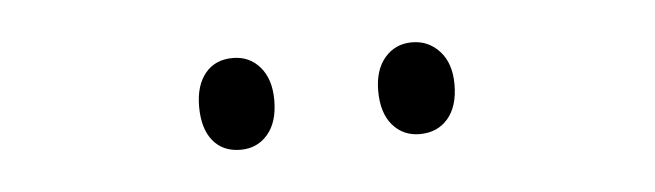

<svg xmlns="http://www.w3.org/2000/svg" viewBox="-24 -756 590 173"><g transform="rotate(-5 270.5 -669.5)"><path d="M155 -670Q155 -689 164 -700Q173 -711 189 -711Q204 -711 213.5 -700Q223 -689 223 -670Q223 -650 213.5 -639Q204 -628 189 -628Q173 -628 164 -639Q155 -650 155 -670ZM317 -670Q317 -689 326.5 -700Q336 -711 351 -711Q366 -711 376 -700Q386 -689 386 -670Q386 -650 376.5 -639Q367 -628 351 -628Q336 -628 326.5 -639Q317 -650 317 -670Z"/></g></svg>

Font: Noto Sans Lao UI Cond Light
Style: Regular
Weight: 300
Width: 3
Designer: Monotype Design Team
Foundry: Monotype Imaging Inc.
Version: Version 2.000; ttfautohint (v1.8.4.7-5d5b)